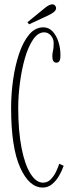

<svg xmlns="http://www.w3.org/2000/svg" viewBox="-20 -834 322 864"><path d="M172 10Q111.5 10 70.8 -80Q30 -170 30 -349Q30 -411.5 39 -475.2Q48 -539 66 -592.5Q84 -646 111.2 -678.5Q138.5 -711 175 -711Q199.5 -711 216.8 -692.5Q234 -674 243 -645.5Q252 -617 252 -586.5Q252 -566 247.2 -559Q242.5 -552 234 -552Q215.5 -552 215.5 -581Q215.5 -594.5 218.5 -605.2Q221.5 -616 221.5 -640Q221.5 -659.5 209 -674Q196.5 -688.5 179 -688.5Q151 -688.5 129 -656.2Q107 -624 92.2 -572.5Q77.5 -521 69.8 -462Q62 -403 62 -350Q62 -245 76.8 -169.2Q91.5 -93.5 117 -52.8Q142.5 -12 173.5 -12Q194 -12 208.5 -27Q223 -42 232.5 -62Q242 -82 246.5 -97L266.5 -88Q258.5 -64.5 245.2 -42Q232 -19.5 213.8 -4.8Q195.5 10 172 10ZM111 -724.5 103.5 -734 185 -800.5Q192 -806 200 -810.2Q208 -814.5 215 -814.5Q225.5 -814.5 230.5 -805Q232.5 -801.5 232.5 -797.5Q232.5 -788 222.2 -779.8Q212 -771.5 200.5 -766.5Z"/></svg>

Font: Imbue 50pt Thin
Style: Regular
Weight: 100
Designer: Tyler Finck
Foundry: Etcetera Type Company
Version: Version 1.102; ttfautohint (v1.8.3)